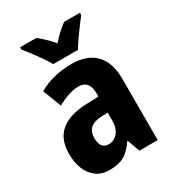

<svg xmlns="http://www.w3.org/2000/svg" viewBox="-187 -871 891 986"><g transform="rotate(-30 259.0 -378.0)"><path d="M274 -560Q363 -560 412 -510.5Q461 -461 461 -363V0H352L326 -73H322Q294 -30 260.5 -10Q227 10 172 10Q125 10 93.5 -13.5Q62 -37 46.5 -76.5Q31 -116 31 -165Q31 -252 82.5 -295.5Q134 -339 232 -343L309 -346V-364Q309 -442 246 -442Q193 -442 119 -402L77 -511Q117 -535 167 -547.5Q217 -560 274 -560ZM270 -249Q225 -247 204.5 -227Q184 -207 184 -171Q184 -107 234 -107Q266 -107 287.5 -133Q309 -159 309 -203V-251ZM191 -606Q181 -626 162 -653.5Q143 -681 122.5 -708Q102 -735 87 -753V-766H183Q222 -736 264 -688Q287 -714 307.5 -732.5Q328 -751 348 -766H442V-753Q427 -734 407.5 -707.5Q388 -681 369 -654Q350 -627 338 -606Z"/></g></svg>

Font: Noto Sans Condensed ExtraBold
Style: Regular
Weight: 800
Width: 3
Designer: Monotype Design Team
Foundry: Monotype Imaging Inc.
Version: Version 2.013; ttfautohint (v1.8.4.7-5d5b)